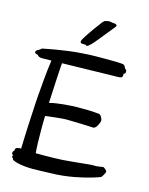

<svg xmlns="http://www.w3.org/2000/svg" viewBox="-132 -989 833 1071"><g transform="rotate(15 284.5 -453.0)"><path d="M564 -90.8Q564 -88.9 561.5 -83.5Q559.1 -78.1 555.9 -72.3Q552.7 -66.4 549.1 -61.3Q545.4 -56.2 543 -55.2Q541.5 -54.2 530 -50Q518.6 -45.9 499.5 -40.3Q480.5 -34.7 454.8 -28.3Q429.2 -22 399.2 -16.4Q369.1 -10.7 335.2 -7.1Q301.3 -3.4 266.1 -2.9Q236.8 -2 211.4 -1Q186 0 164.1 0Q151.9 0 140.9 -0.5Q129.9 -1 120.1 -2Q106.4 -3.4 93.8 -5.4Q82.5 -7.3 70.6 -10.3Q58.6 -13.2 49.8 -18.1Q47.4 -18.6 45.4 -20.5Q41.5 -23.4 42 -28.8Q37.6 -31.2 35.6 -34.2Q34.7 -35.6 34.2 -36.1Q34.2 -37.1 34.7 -38.6Q35.2 -40.5 39.1 -45.9Q35.6 -46.4 33.9 -47.9Q32.2 -49.3 31.2 -51.3Q29.8 -53.2 29.8 -56.2Q29.8 -59.1 30.8 -62Q31.7 -64.5 33.4 -67.6Q35.2 -70.8 39.1 -74.2Q39.1 -80.6 40.5 -83.5Q41 -85.4 42 -85.9Q42.5 -87.4 45.9 -88.9Q49.3 -90.3 53.7 -91.3Q58.1 -92.3 62.7 -92.8Q67.4 -93.3 70.8 -92.8L71.8 -91.8Q72.8 -124 74.2 -161.6Q75.7 -199.2 77.1 -231.4Q79.1 -269 81.1 -306.2Q83 -352.1 86.9 -402.8Q90.3 -446.3 95.2 -500.5Q100.1 -554.7 107.9 -610.8L51.8 -609.9Q46.4 -609.9 41.5 -611.3Q37.6 -612.3 33.2 -614.7Q28.8 -617.2 26.9 -622.1Q19 -623 15.4 -625Q11.7 -627 9.8 -628.9Q7.8 -630.9 7.8 -633.8Q8.8 -639.2 11.2 -642.1Q13.7 -645 21 -648.9Q29.3 -651.9 33 -656.5Q36.6 -661.1 41 -662.1Q43 -662.6 64 -666.7Q85 -670.9 117.2 -676.5Q149.4 -682.1 189.5 -687.3Q229.5 -692.4 269 -694.8Q302.7 -697.3 336.2 -697.8Q369.6 -698.2 398.9 -698.2Q439 -698.2 466.3 -697.3Q493.7 -696.3 499 -694.8Q502.4 -693.8 505.9 -691.4Q508.3 -689 511.2 -684.8Q514.2 -680.7 516.1 -673.8Q520 -671.9 521.7 -670.2Q523.4 -668.5 524.4 -667L525.9 -664.1Q525.9 -661.1 525.9 -657Q525.9 -652.8 524.9 -649.9Q524.4 -648.9 522.9 -647.9Q522 -647 520.3 -646Q518.6 -645 516.1 -644Q516.6 -637.2 516.1 -633.3Q515.6 -629.4 514.6 -627Q513.7 -624.5 512.2 -623Q508.8 -620.6 500.7 -619.4Q492.7 -618.2 471.2 -618.2L168.9 -611.8Q167.5 -597.7 166.3 -578.4Q165 -559.1 163.8 -537.1Q162.6 -515.1 161.4 -492.2Q160.2 -469.2 159.2 -448Q158.2 -426.8 157.2 -408.7Q156.2 -390.6 155.8 -378.9Q174.3 -384.3 196.8 -387.5Q219.2 -390.6 238.8 -392.6Q261.7 -394.5 284.2 -396Q298.3 -397 311.5 -397Q324.7 -397 336.9 -397Q385.7 -397 412.4 -395Q439 -393.1 442.9 -392.1Q445.8 -391.6 449.2 -388.2Q452.6 -384.8 455.6 -380.1Q458.5 -375.5 460.7 -369.9Q462.9 -364.3 462.9 -359.9Q462.9 -351.6 458.5 -342.3Q454.1 -333 451.2 -327.1Q447.3 -320.8 440.9 -314.9Q434.6 -309.1 430.2 -310.1Q428.7 -310.1 418 -310.5Q407.2 -311 391.4 -311.8Q375.5 -312.5 356.9 -313Q338.4 -313.5 320.8 -314Q303.2 -314.5 289.3 -314.7Q275.4 -314.9 269 -314.9Q261.2 -314.9 246.1 -313.5Q233.4 -312.5 210.9 -310.1Q188.5 -307.6 153.8 -303.2Q152.8 -283.2 152.8 -261.2Q152.8 -239.3 152.8 -214.8Q152.8 -181.2 153.8 -148.2Q154.8 -115.2 157.2 -88.9H210Q237.8 -88.9 265.1 -89.6Q292.5 -90.3 314.9 -91.8Q347.7 -94.2 377.2 -97.2Q406.7 -100.1 430.2 -102.5Q453.6 -105 469.2 -106.2Q484.9 -107.4 488.8 -106.9Q492.7 -106 499.3 -106.4Q505.9 -106.9 513.2 -107.9Q520.5 -108.9 527.3 -109.9Q534.2 -110.8 538.1 -111.8Q541.5 -112.3 545.9 -110.1Q550.3 -107.9 554.2 -104.2Q558.1 -100.6 560.8 -96.7Q563.5 -92.8 564 -90.8ZM403.3 -882.3Q385.7 -861.8 366.5 -837.4Q347.2 -813 329.6 -791.5Q312 -770 297.9 -755.6Q283.7 -741.2 277.3 -741.2Q273.9 -741.2 273.2 -742.7Q272.5 -744.1 270 -745.1Q267.1 -746.1 261.7 -745.8Q256.3 -745.6 251.2 -745.8Q246.1 -746.1 242.2 -748.3Q238.3 -750.5 238.3 -756.3Q238.3 -760.3 242.9 -769.3Q247.6 -778.3 255.4 -790.3Q263.2 -802.2 272.7 -816.2Q282.2 -830.1 292.2 -843.8Q302.2 -857.4 311.3 -869.6Q320.3 -881.8 327.1 -891.1Q331.1 -894 335.2 -898.2Q339.4 -902.3 343.3 -902.3Q344.2 -902.3 346.7 -902.8Q349.1 -903.3 352.1 -904.1Q355 -904.8 357.4 -905.5Q359.9 -906.2 361.3 -906.2Q361.8 -906.2 366.2 -905.5Q370.6 -904.8 375.2 -904.1Q379.9 -903.3 384 -902.8Q388.2 -902.3 389.2 -902.3Q389.6 -902.3 394.3 -902.1Q398.9 -901.9 402.8 -899.9Q406.7 -897.9 408.2 -893.8Q409.7 -889.6 403.3 -882.3Z"/></g></svg>

Font: Oregano
Style: Regular
Weight: 400
Version: Version 1.000